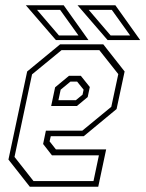

<svg xmlns="http://www.w3.org/2000/svg" viewBox="-20 -708 552 728"><path d="M371.5 -540 452.5 -437 422 -294.5 297.5 -191.5H172.5L168 -172L192 -141.5H382.5L352.5 0H93L12 -103L83 -437L208 -540ZM356.5 -518H213.5L101.5 -426L35 -113L107 -21.5H334.5L355 -119H177L143.5 -162L154 -212.5H292L402 -303L428.5 -427ZM286.5 -420.5 320.5 -378 312.5 -340 271.5 -306H174L189 -377L241.5 -420.5ZM272.5 -398.5H247L210 -368L201.5 -328H267.5L293 -349L297 -368ZM511.5 -556H388L274 -688H417.5ZM473.5 -573.5 404 -670.5H316.5L399.5 -573.5ZM315.5 -556H192L78 -688H221.5ZM277.5 -573.5 208 -670.5H120.5L203.5 -573.5Z"/></svg>

Font: Tourney Condensed ExtraLight
Style: Italic
Weight: 200
Width: 3
Italic angle: -12°
Designer: Tyler Finck
Foundry: Etcetera Type Co
Version: Version 1.010; ttfautohint (v1.8.3)